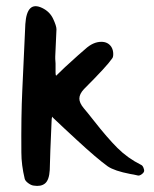

<svg xmlns="http://www.w3.org/2000/svg" viewBox="-20 -589 504 629"><path d="M90 19Q82 18 72.5 11Q63 4 61 -3Q50 -49 50 -89Q49 -210 53 -292L63 -510Q68 -587 118 -563Q143 -551 154 -527.5Q165 -504 165 -493L161 -404Q161 -402 161 -396Q161 -390 162 -381V-351Q162 -343 164 -341L193 -369Q220 -394 236.5 -408.5Q253 -423 259 -428Q285 -452 312 -452Q334 -452 345 -435Q351 -425 351 -412Q351 -401 347 -397Q331 -373 255 -297Q240 -281 240 -266Q240 -252 254 -235Q260 -228 268.5 -217.5Q277 -207 288 -193Q331 -138 364.5 -104.5Q398 -71 442 -49Q447 -47 450 -39.5Q453 -32 452 -28Q451 -23 444 -18Q437 -13 432 -14Q425 -16 418.5 -17Q412 -18 407 -19Q355 -29 333 -44Q297 -70 231 -131L190 -169L172 -186Q150 -206 151 -207Q149 -201 149 -192Q144 -83 143 -32Q141 1 127.5 12Q114 23 90 19Z"/></svg>

Font: Mansalva
Style: Regular
Weight: 400
Designer: Carolina Short
Foundry: Carolina Short
Version: Version 2.112; ttfautohint (v1.8.4.7-5d5b)